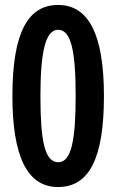

<svg xmlns="http://www.w3.org/2000/svg" viewBox="-20 -744 469 774"><path d="M214 10C340 10 399 -106 399 -357C399 -608 336 -724 214 -724C97 -724 30 -621 30 -357C30 -117 88 10 214 10ZM215 -90C160 -90 143 -177 143 -357C143 -533 163 -624 214 -624C267 -624 285 -537 285 -357C285 -177 267 -90 215 -90Z"/></svg>

Font: Noto Sans Gurmukhi UI ExtraCondensed SemiBold
Style: Regular
Weight: 600
Width: 2
Designer: Jelle Bosma - Monotype Design Team
Foundry: Monotype Imaging Inc.
Version: Version 2.004